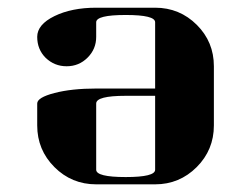

<svg xmlns="http://www.w3.org/2000/svg" viewBox="-20 -481 655 501"><path d="M77.1 -210.9Q77.1 -226.6 122.1 -238.3Q167 -250 231 -250H384.8V-422.9Q384.8 -441.9 308.1 -441.9Q231 -441.9 231 -422.9V-384.8Q231 -353 208.5 -330.6Q186 -308.1 153.8 -308.1Q122.1 -308.1 99.1 -330.1Q77.1 -352.1 77.1 -384.8Q77.1 -417 122.1 -439Q167 -460.9 231 -460.9H384.8Q448.7 -460.9 493.7 -416Q538.1 -371.6 538.1 -308.1V-153.8Q538.1 -89.8 493.2 -44.9Q448.2 0 384.8 0H231Q167 0 122.1 -44.9Q77.1 -89.8 77.1 -153.8ZM231 -38.1Q231 -19 308.1 -19Q384.8 -19 384.8 -38.1V-231H308.1Q231 -231 231 -210.9Z"/></svg>

Font: Hjet
Style: Regular
Weight: 400
Designer: T. Christopher White
Version: Version 1.2